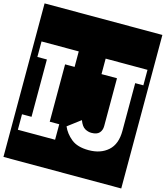

<svg xmlns="http://www.w3.org/2000/svg" viewBox="-166 -1034 1179 1365"><g transform="rotate(15 423.5 -352.0)"><path d="M-10 213V-917H857V213ZM39 0H313V-114H243V-536H313V-650H39V-536H109V-114H39ZM759 -536H819V-650H511V-536H625V-184Q625 -154 607.5 -134Q590 -114 549 -114Q525 -114 501.5 -127Q478 -140 461 -184L367 -113Q388 -64 433.5 -27Q479 10 562 10Q650 10 704.5 -38.5Q759 -87 759 -185Z"/></g></svg>

Font: Zilla Slab Highlight
Style: Bold
Weight: 700
Designer: Typotheque Type Foundry
Foundry: Typotheque type foundry
Version: Version 1.1; 2017; ttfautohint (v1.6)